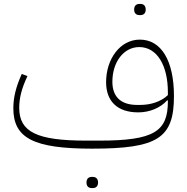

<svg xmlns="http://www.w3.org/2000/svg" viewBox="-20 -746 956 979"><path d="M448 213H453C469 213 480 204 480 185C480 165 469 156 453 156H448C432 156 421 165 421 185C421 204 432 213 448 213ZM691 -669H696C712 -669 723 -678 723 -697C723 -717 712 -726 696 -726H691C675 -726 664 -717 664 -697C664 -678 675 -669 691 -669ZM450 12C785 12 867 -42 867 -256C867 -437 802 -544 693 -544C593 -544 521 -446 521 -327C521 -229 579 -173 685 -173C743 -173 798 -196 832 -234H836V-229C836 -76 766 -29 487 -29H418C169 -29 78 -73 78 -196C78 -247 91 -297 120 -358L91 -369C62 -305 48 -250 48 -194C48 -41 152 12 450 12ZM695 -211H679C597 -211 553 -252 553 -329C553 -430 611 -506 690 -506C781 -506 836 -412 836 -276V-261C801 -228 750 -211 695 -211Z"/></svg>

Font: IBM Plex Arabic ExtraLight
Style: Regular
Weight: 200
Designer: Mike Abbink, Paul van der Laan, Pieter van Rosmalen, Wael Morcos, Khajak Apelian
Foundry: Bold Monday
Version: Version 1.0